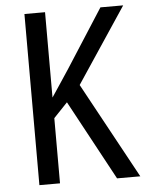

<svg xmlns="http://www.w3.org/2000/svg" viewBox="-52 -822 605 798"><g transform="rotate(-5 250.5 -423.0)"><path d="M501 -66H404L224 -399L166 -338V-66H80V-780H166V-424Q179 -444 198 -472Q217 -500 241 -537L397 -780H492L283 -466Z"/></g></svg>

Font: Noto Sans Malayalam UI Condensed
Style: Regular
Weight: 400
Width: 3
Designer: Jelle Bosma - Monotype Design Team
Foundry: Monotype Imaging Inc.
Version: Version 2.104; ttfautohint (v1.8.4.7-5d5b)